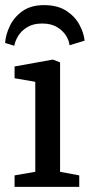

<svg xmlns="http://www.w3.org/2000/svg" viewBox="-32 -731 351 751"><path d="M140 -711Q193 -711 227 -689Q261 -667 278.5 -634.5Q296 -602 299 -572L240 -554Q238 -573 226 -592Q214 -611 191 -625Q168 -639 133 -639Q98 -639 75 -625Q52 -611 39.5 -591Q27 -571 24 -552L-12 -563Q-10 -595 6.5 -629.5Q23 -664 56 -687.5Q89 -711 140 -711ZM25 0V-45L106 -59V-411L25 -425V-471L175 -498L203 -487V-59L278 -45V0Z"/></svg>

Font: Faustina Medium
Style: Regular
Weight: 500
Designer: Alfonso Garcia
Foundry: http://www.omnibus-type.com
Version: Version 1.200